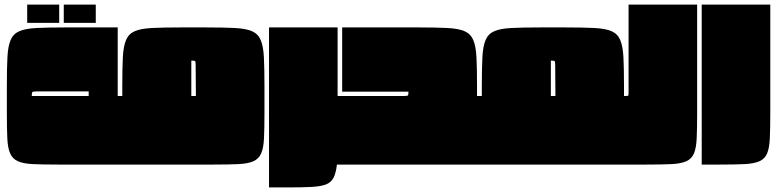

<svg xmlns="http://www.w3.org/2000/svg" viewBox="-20 -720 3400 840"><path d="M99 -700H239V-620H99ZM259 -700H399V-620H259ZM505 0H235Q168 0 125 -2Q82 -4 58.5 -14.5Q35 -25 24.5 -48.5Q14 -72 12 -115Q10 -158 10 -225V-345Q10 -422 12.5 -470Q15 -518 26.5 -545Q38 -572 64.5 -583.5Q91 -595 139.5 -597.5Q188 -600 265 -600H495V-300H505ZM139 -320Q124 -320 121.5 -317Q119 -314 119 -300H368V-320Z M770 -600H882Q959 -600 1007.5 -597.5Q1056 -595 1082.5 -583.5Q1109 -572 1120.5 -545Q1132 -518 1134.5 -470Q1137 -422 1137 -345V-225Q1137 -158 1135 -115Q1133 -72 1122.5 -48.5Q1112 -25 1088.5 -14.5Q1065 -4 1022.5 -2Q980 0 912 0H740Q730 0 720 0Q710 0 701 0H504Q501 -37 498 -76.5Q495 -116 495 -153Q495 -164 495 -172.5Q495 -181 496 -194Q497 -207 499 -231.5Q501 -256 504 -300H515V-345Q515 -422 517.5 -470Q520 -518 531.5 -545Q543 -572 569.5 -583.5Q596 -595 644.5 -597.5Q693 -600 770 -600ZM836 -435Q836 -450 833.5 -452.5Q831 -455 817 -455V-300H837Z M1157 100V-600H1457V-300H1467V0H1454Q1450 37 1439 58Q1428 79 1404.5 87.5Q1381 96 1340 98Q1299 100 1235 100Z M1747 -300Q1762 -300 1764.5 -302.5Q1767 -305 1767 -319H1477V-600H1812Q1889 -600 1937.5 -597.5Q1986 -595 2012.5 -583.5Q2039 -572 2050.5 -545Q2062 -518 2064.5 -470Q2067 -422 2067 -345V-300H2078V0H1871Q1864 0 1857 0Q1850 0 1842 0H1466Q1463 -37 1460 -76.5Q1457 -116 1457 -153Q1457 -164 1457 -172.5Q1457 -181 1458 -194Q1459 -207 1461 -231.5Q1463 -256 1466 -300Z M2343 -600H2455Q2532 -600 2580.5 -597.5Q2629 -595 2655.5 -583.5Q2682 -572 2693.5 -545Q2705 -518 2707.5 -470Q2710 -422 2710 -345V-300H2720V0H2524Q2515 0 2505 0Q2495 0 2485 0H2313Q2303 0 2293 0Q2283 0 2274 0H2077Q2074 -37 2071 -76.5Q2068 -116 2068 -153Q2068 -164 2068 -172.5Q2068 -181 2069 -194Q2070 -207 2072 -231.5Q2074 -256 2077 -300H2088V-345Q2088 -422 2090.5 -470Q2093 -518 2104.5 -545Q2116 -572 2142.5 -583.5Q2169 -595 2217.5 -597.5Q2266 -600 2343 -600ZM2409 -435Q2409 -450 2406.5 -452.5Q2404 -455 2390 -455V-300H2410Z M2730 -700H3030V-225Q3030 -158 3028 -115Q3026 -72 3016 -48.5Q3006 -25 2982.5 -14.5Q2959 -4 2917 -2Q2875 0 2808 0H2719Q2716 -37 2713 -76.5Q2710 -116 2710 -153Q2710 -164 2710 -172.5Q2710 -181 2711 -194Q2712 -207 2714 -231.5Q2716 -256 2719 -300H2720Q2728 -300 2729 -302.5Q2730 -305 2730 -320Z M3050 -700H3350V-225Q3350 -158 3348 -115Q3346 -72 3336 -48.5Q3326 -25 3302.5 -14.5Q3279 -4 3237 -2Q3195 0 3128 0H3050Z"/></svg>

Font: Badeen Display
Style: Regular
Weight: 400
Version: Version 1.000; ttfautohint (v1.8.4.7-5d5b)